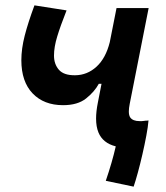

<svg xmlns="http://www.w3.org/2000/svg" viewBox="-20 -548 626 724"><path d="M483.9 155.8 378.9 133.8Q402.8 64 416.5 3.9Q367.7 -8.3 351.1 -48.8Q342.3 -70.3 342.3 -101.1Q342.3 -127.9 349.1 -161.6L362.8 -231.9H352.5Q336.4 -202.1 304.7 -176.8Q272.9 -151.4 217.8 -151.4Q145.5 -151.4 103 -195.8Q60.5 -240.2 60.5 -320.8Q60.5 -364.3 73.2 -413.6Q85.9 -462.9 109.9 -527.8L231 -508.8Q208 -450.7 195.8 -410.6Q183.6 -370.6 183.6 -338.4Q183.6 -306.2 202.1 -284.9Q220.7 -263.7 263.2 -264.2Q309.1 -264.6 344 -296.6Q378.9 -328.6 394 -389.2L419.4 -517.6H540.5L469.2 -156.7Q465.8 -139.6 465.8 -127.9Q465.8 -112.8 471.2 -105Q481 -91.3 506.3 -91.3Q510.7 -91.3 515.1 -91.3Q520 -91.8 524.4 -92.3Q527.8 -92.8 531.7 -93.3V-92.8Q536.1 -93.3 540 -93.8Q538.1 -69.8 531.7 -36.1Q525.4 -2.4 517.1 33.7Q508.8 69.8 500 102.1Q491.2 134.3 483.9 155.8Z"/></svg>

Font: CaskaydiaCove NFP SemiBold
Style: Italic
Weight: 600
Italic angle: -10°
Designer: Aaron Bell
Foundry: Saja Typeworks
Version: Version 2111.001; VTT 6.35;Nerd Fonts 3.1.1